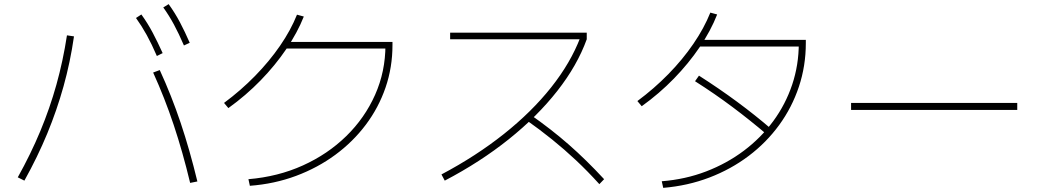

<svg xmlns="http://www.w3.org/2000/svg" viewBox="-20 -875 5040 929"><path d="M900 10Q864 -140 820.5 -270.5Q777 -401 721 -524L753 -536Q810 -412 854 -281Q898 -150 935 3ZM66 -17Q129 -130 175 -240.5Q221 -351 253 -465.5Q285 -580 304 -704L338 -699Q320 -574 287.5 -457.5Q255 -341 208.5 -228.5Q162 -116 98 -1ZM739 -604Q714 -662 690 -705.5Q666 -749 638 -788L664 -805Q695 -762 719 -716.5Q743 -671 767 -618ZM870 -655Q845 -713 821.5 -756.5Q798 -800 770 -839L796 -855Q827 -812 851 -766.5Q875 -721 898 -668Z M1182 -8Q1325 -20 1445.5 -74.5Q1566 -129 1655.5 -216.5Q1745 -304 1795 -416.5Q1845 -529 1845 -657L1860 -640H1358V-672H1879V-657Q1879 -549 1845.5 -451.5Q1812 -354 1750 -271.5Q1688 -189 1602.5 -126Q1517 -63 1412.5 -24Q1308 15 1189 24ZM1064 -377Q1145 -437 1214 -507.5Q1283 -578 1335 -653.5Q1387 -729 1417 -804L1450 -795Q1419 -717 1365.5 -638Q1312 -559 1241 -486Q1170 -413 1085 -352Z M2116 -31Q2284 -120 2418.5 -227Q2553 -334 2647 -452.5Q2741 -571 2788 -694L2796 -685H2158V-717H2819V-685Q2773 -558 2676.5 -435Q2580 -312 2442 -201.5Q2304 -91 2132 -1ZM2880 16Q2823 -47 2767 -99.5Q2711 -152 2651.5 -200Q2592 -248 2524 -296L2545 -321Q2647 -250 2732 -175.5Q2817 -101 2903 -8Z M3182 2Q3296 -7 3396.5 -45.5Q3497 -84 3579.5 -146Q3662 -208 3721.5 -289Q3781 -370 3813 -465.5Q3845 -561 3845 -666L3860 -650H3358V-682H3879V-666Q3879 -556 3845.5 -455.5Q3812 -355 3750 -270Q3688 -185 3602.5 -120.5Q3517 -56 3412.5 -16Q3308 24 3189 34ZM3064 -386Q3145 -446 3214 -516.5Q3283 -587 3335 -663Q3387 -739 3417 -814L3450 -805Q3419 -726 3365.5 -647Q3312 -568 3241 -495Q3170 -422 3085 -361ZM3692 -223Q3611 -292 3525 -356.5Q3439 -421 3343 -482L3362 -509Q3459 -447 3546.5 -382.5Q3634 -318 3714 -249Z M4098 -343V-377H4902V-343Z"/></svg>

Font: M PLUS 1 Code ExtraLight
Style: Regular
Weight: 250
Designer: Coji Morishita
Foundry: UNDERFOREST DESIGN
Version: Version 1.002